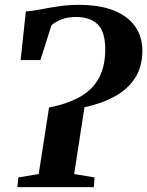

<svg xmlns="http://www.w3.org/2000/svg" viewBox="-20 -771 606 791"><path d="M51.5 0 55.5 -40 139.5 -54 182 -328Q256 -342.5 307.8 -371Q359.5 -399.5 386.5 -447.8Q413.5 -496 413.5 -568.5Q413.5 -639.5 382.8 -670.2Q352 -701 293 -701Q257 -701 232 -690.5Q207 -680 192 -667L146.5 -523.5H65L86.5 -724Q112.5 -725.5 147 -732.2Q181.5 -739 221.5 -745Q261.5 -751 304 -751Q392.5 -751 450.8 -727Q509 -703 537.8 -660.5Q566.5 -618 566.5 -562.5Q566.5 -497.5 537.2 -451Q508 -404.5 454.8 -374.8Q401.5 -345 328 -329L285.5 -54L369.5 -40L366.5 0Z"/></svg>

Font: Merriweather 48pt
Style: Bold Italic
Weight: 700
Italic angle: -7.8°
Version: Version 2.101